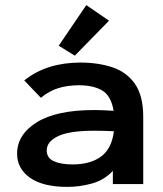

<svg xmlns="http://www.w3.org/2000/svg" viewBox="-20 -721 640 752"><path d="M243 11Q149 11 98 -24.5Q47 -60 47 -119Q47 -194 124 -242Q201 -290 349 -290Q380 -290 425 -287Q415 -346 380.5 -366.5Q346 -387 289 -387Q245 -387 209 -376Q173 -365 140 -338L75 -406Q120 -442 175.5 -459Q231 -476 294 -476Q364 -476 420 -457.5Q476 -439 508.5 -392.5Q541 -346 541 -263V0H422V-52Q389 -16 341 -2.5Q293 11 243 11ZM163 -132Q163 -102 191 -89.5Q219 -77 264 -77Q334 -77 376 -108Q418 -139 426 -207Q407 -208 386 -208.5Q365 -209 350 -209Q251 -209 207 -187.5Q163 -166 163 -132ZM273 -503 210 -542 318 -701 407 -640Z"/></svg>

Font: Inconsolata Expanded Bold
Style: Regular
Weight: 700
Width: 7
Monospace: yes
Designer: Raph Levien, Cyreal, Brenton Simpson
Foundry: Raph Levien, Cyreal, Google
Version: Version 3.001; ttfautohint (v1.8.2.53-6de2)